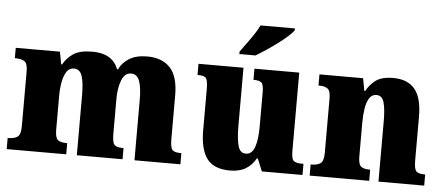

<svg xmlns="http://www.w3.org/2000/svg" viewBox="-51 -884 2347 1012"><g transform="rotate(5 1122.5 -378.0)"><path d="M13 0V-59H17Q48 -59 65 -71Q82 -83 82 -127V-418Q82 -459 65.5 -470Q49 -481 18 -481H14V-536H248L260 -470H265Q283 -504 317.5 -527.5Q352 -551 420 -551Q524 -551 556 -470H561Q576 -504 612.5 -527.5Q649 -551 710 -551Q787 -551 830 -505.5Q873 -460 873 -359V-129Q873 -83 884.5 -71Q896 -59 928 -59H932V0H689V-320Q689 -384 676.5 -419Q664 -454 632 -454Q598 -454 582 -412.5Q566 -371 566 -314V-129Q566 -83 578 -71Q590 -59 622 -59H626V0H384V-320Q384 -384 372.5 -419Q361 -454 329 -454Q305 -454 291 -433Q277 -412 270.5 -377.5Q264 -343 264 -303V-124Q264 -82 278.5 -70.5Q293 -59 324 -59H328V0Z M1195 10Q1109 10 1072.5 -39.5Q1036 -89 1036 -189V-405Q1036 -447 1028 -462Q1020 -477 984 -477H981V-536H1219V-230Q1219 -162 1229 -124Q1239 -86 1270 -86Q1303 -86 1317 -125.5Q1331 -165 1331 -233V-417Q1331 -459 1318 -468Q1305 -477 1281 -477H1277V-536H1514V-120Q1514 -77 1528 -68Q1542 -59 1566 -59H1578V0H1363L1336 -66H1331Q1311 -30 1278 -10Q1245 10 1195 10ZM1191 -619Q1205 -639 1224 -664.5Q1243 -690 1261 -717Q1279 -744 1289 -766H1471V-756Q1462 -743 1440 -723Q1418 -703 1389 -681.5Q1360 -660 1330 -640Q1300 -620 1276 -606H1191Z M1616 0V-59H1620Q1652 -59 1668.5 -71Q1685 -83 1685 -127V-413Q1685 -454 1670 -465.5Q1655 -477 1625 -477H1621V-536H1852L1864 -470H1869Q1886 -503 1917.5 -527Q1949 -551 2011 -551Q2086 -551 2124.5 -505.5Q2163 -460 2163 -359V-129Q2163 -83 2174.5 -71Q2186 -59 2218 -59H2222V0H1980V-320Q1980 -384 1970 -419Q1960 -454 1930 -454Q1906 -454 1892.5 -433Q1879 -412 1873.5 -377.5Q1868 -343 1868 -303V-124Q1868 -82 1882 -70.5Q1896 -59 1927 -59H1931V0Z"/></g></svg>

Font: Noto Serif SemiCondensed Black
Style: Regular
Weight: 900
Width: 4
Designer: Monotype Design Team
Foundry: Monotype Imaging Inc.
Version: Version 2.014; ttfautohint (v1.8.4.7-5d5b)